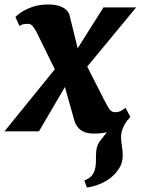

<svg xmlns="http://www.w3.org/2000/svg" viewBox="-56 -587 628 858"><path d="M332 251 321 219.5Q343 211 353.5 198.5Q364 186 368.5 169Q372 156 372.5 140.5Q373 125 373 106.5Q373 65 392 41.5Q411 18 427 -3L513.5 -49.5Q500 -32 492.5 -13Q485 6 485 26.5Q485 42 488.8 64.8Q492.5 87.5 492.5 109Q492.5 138.5 477.5 163.5Q462.5 188.5 438.5 207.5Q416 225 388.2 236.2Q360.5 247.5 332 251ZM364.5 10Q340 10 322.8 3.5Q305.5 -3 294.8 -15Q284 -27 278 -42.5L215.5 -264L268.5 -257L118 0H-36L232 -330.5L219 -216.5L108.5 -441Q102 -454.5 92.2 -467.5Q82.5 -480.5 70.5 -480.5Q57 -480.5 49 -478.8Q41 -477 31 -471L13 -511Q17.5 -517 36.5 -530.5Q55.5 -544 87 -555.5Q118.5 -567 160.5 -567Q186.5 -567 206.5 -561Q226.5 -555 239.2 -543.5Q252 -532 255.5 -516L307.5 -304.5L254.5 -313.5L406.5 -554H552.5L290.5 -237L303 -350L408 -143.5Q419 -122 429.8 -103.8Q440.5 -85.5 457.5 -85.5Q465.5 -85.5 476 -88.2Q486.5 -91 505 -105L526.5 -64.5Q522 -57.5 502.8 -39.2Q483.5 -21 449 -5.5Q414.5 10 364.5 10Z"/></svg>

Font: Merriweather 20pt Black
Style: Italic
Weight: 900
Italic angle: -7.8°
Version: Version 2.101